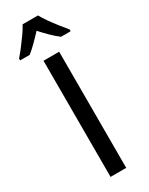

<svg xmlns="http://www.w3.org/2000/svg" viewBox="-264 -980 793 1022"><g transform="rotate(-30 132.5 -469.0)"><path d="M83.5 0V-713.9H179.7V0ZM178.7 -937.5Q190.4 -915.5 209.5 -888.7Q228.5 -861.8 249.3 -835.4Q270 -809.1 287.1 -789.1V-777.8H228Q204.6 -795.4 179.9 -819.6Q155.3 -843.8 131.3 -870.6Q106.9 -844.2 82 -819.6Q57.1 -794.9 35.6 -777.8H-23.4V-789.1Q-5.4 -809.6 15.1 -836.2Q35.6 -862.8 54.2 -889.4Q72.8 -916 84 -937.5Z"/></g></svg>

Font: Open Sans SemiCondensed Medium
Style: Regular
Weight: 500
Width: 4
Designer: Monotype Design Team
Foundry: Monotype Imaging Inc.
Version: Version 3.000